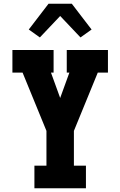

<svg xmlns="http://www.w3.org/2000/svg" viewBox="-20 -1001 640 1021"><path d="M163 0V-120H227V-305L100 -615H46V-735H265V-615H251L300 -480L349 -615H335V-735H554V-615H500L373 -305V-120H437V0ZM192 -802 133 -844 238 -981H362L414 -913L467 -844L408 -802L300 -916Z"/></svg>

Font: Iosevka Etoile Heavy
Style: Regular
Weight: 900
Designer: Belleve Invis
Foundry: Belleve Invis
Version: Version 22.1.2; ttfautohint (v1.8.4)